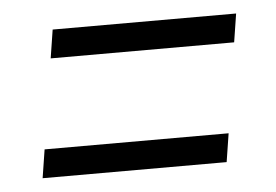

<svg xmlns="http://www.w3.org/2000/svg" viewBox="-32 -467 493 343"><g transform="rotate(-5 214.0 -295.5)"><path d="M370 -215 362 -164H32L40 -215ZM402 -427 394 -376H65L73 -427Z"/></g></svg>

Font: Georama Light
Style: Italic
Weight: 300
Italic angle: -9°
Designer: Jean-Baptiste Levee
Foundry: Production Type
Version: Version 1.001